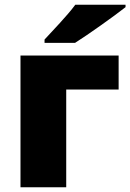

<svg xmlns="http://www.w3.org/2000/svg" viewBox="-20 -786 547 806"><path d="M507 -766H296C263 -721 201 -657 167 -620V-606H295C349 -640 459 -718 507 -756ZM478 -553H66V0H258V-410H478Z"/></svg>

Font: Noto Sans UI Black
Style: Regular
Weight: 900
Designer: Monotype Design Team
Foundry: Monotype Imaging Inc.
Version: Version 1.901